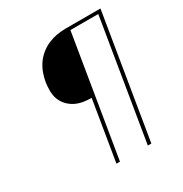

<svg xmlns="http://www.w3.org/2000/svg" viewBox="-171 -863 942 991"><g transform="rotate(-30 300.0 -367.5)"><path d="M238 0 297 -358Q271 -358 246 -362.5Q221 -367 200 -378Q179 -389 162.5 -406.5Q146 -424 137.5 -446.5Q129 -469 128.5 -495Q128 -521 132 -547Q136 -572 145.5 -598Q155 -624 170.5 -646.5Q186 -669 208.5 -687Q231 -705 256 -715.5Q281 -726 307 -730.5Q333 -735 359 -735H567L446 0H425L543 -716H377L259 0Z"/></g></svg>

Font: Iosevka Aile Thin
Style: Italic
Weight: 100
Italic angle: -9°
Designer: Belleve Invis
Foundry: Belleve Invis
Version: Version 31.1.0; ttfautohint (v1.8.4)